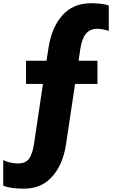

<svg xmlns="http://www.w3.org/2000/svg" viewBox="-47 -809 733 1174"><path d="M-27.3 169.9Q15.6 190.4 63.5 190.4Q111.3 190.4 132.3 159.2Q153.3 127.9 162.1 62.5L215.8 -295.9H112.3V-437.5H237.3L250 -518.6Q268.6 -640.6 334 -714.8Q399.4 -789.1 508.8 -789.1Q578.1 -789.1 618.2 -775.4V-620.1Q580.1 -632.8 548.8 -632.8Q501 -632.8 476.6 -600.6Q452.1 -568.4 443.4 -504.9L433.6 -437.5H548.8V-295.9H412.1L356.4 75.2Q337.9 196.3 272.5 270.5Q207 344.7 97.7 344.7Q15.6 344.7 -27.3 326.2Z"/></svg>

Font: GenEi M Gothic v2 Black
Style: Regular
Weight: 900
Version: Version 2.0